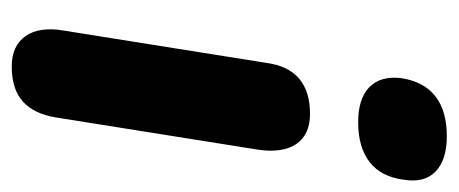

<svg xmlns="http://www.w3.org/2000/svg" viewBox="-247 -525 781 327"><g transform="rotate(90 143.5 -361.5)"><path d="M93 9Q58 9 41.5 -14.5Q25 -38 32 -79L87 -424Q92 -462 114 -480.5Q136 -499 174 -499Q209 -499 225 -476Q241 -453 235 -411L180 -66Q174 -29 153 -10Q132 9 93 9ZM188 -581Q148 -581 128.5 -600Q109 -619 113 -654Q119 -693 144 -712.5Q169 -732 212 -732Q252 -732 272 -713Q292 -694 286 -658Q281 -620 256 -600.5Q231 -581 188 -581Z"/></g></svg>

Font: Nunito ExtraLight ExtraBold
Style: Italic
Weight: 800
Italic angle: -9°
Version: Version 3.602